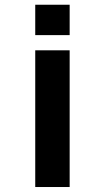

<svg xmlns="http://www.w3.org/2000/svg" viewBox="-20 -582 432 790"><path d="M125 -437.5V-562.5H266.6V-437.5ZM125 187.5H266.6V-375H125Z"/></svg>

Font: Manrope3 ExtraBold
Style: Bold
Weight: 800
Width: 4
Designer: Mikhail Sharanda
Foundry: Mikhail Sharanda
Version: Version 3.000;PS 003.000;hotconv 1.0.88;makeotf.lib2.5.64775